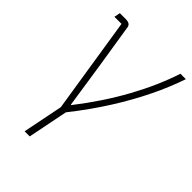

<svg xmlns="http://www.w3.org/2000/svg" viewBox="-207 -604 901 901"><g transform="rotate(45 243.0 -154.0)"><path d="M124 200 164 0 89 -478H42L48 -508H87Q103 -508 111.5 -502Q120 -496 121 -482L156 -261L189 -42H192Q284 -160 349 -278.5Q414 -397 450 -508H486Q460 -431 420 -348.5Q380 -266 325 -178.5Q270 -91 198 0L158 200Z"/></g></svg>

Font: IBM Plex Sans ExtraLight
Style: Italic
Weight: 250
Italic angle: -11.31°
Designer: Mike Abbink, Paul van der Laan, Pieter van Rosmalen
Foundry: Bold Monday
Version: Version 3.201